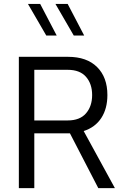

<svg xmlns="http://www.w3.org/2000/svg" viewBox="-20 -969 625 989"><path d="M272 -786.1H218.3L124 -948.7H187ZM413.6 -786.1H359.9L265.6 -948.7H328.6ZM156.7 0H77.1V-676.3H330.6Q427.2 -676.3 480.2 -623.5Q533.2 -570.8 533.2 -479.5Q533.2 -409.2 501.7 -361.1Q470.2 -313 411.1 -293.9L571.8 0H486.3L340.3 -282.2Q335.4 -282.2 330.6 -282.2H156.7ZM156.7 -609.4V-348.6H328.6Q391.6 -348.6 423.1 -385.3Q454.6 -421.9 454.6 -479.5Q454.6 -537.1 423.1 -573.2Q391.6 -609.4 328.6 -609.4Z"/></svg>

Font: Estedad-FD Regular
Style: FD-Regular
Weight: 400
Designer: Amin Abedi
Version: Version 7.3